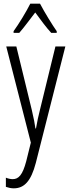

<svg xmlns="http://www.w3.org/2000/svg" viewBox="-20 -785 383 1046"><path d="M198 -765H145C123 -721 83 -655 54 -615V-606H85C110 -634 144 -681 172 -717C200 -679 231 -636 259 -606H289V-615C267 -646 222 -719 198 -765ZM14 -532 148 -8 123 93C103 169 81 191 49 191C38 191 24 188 12 183V233C27 238 40 241 55 241C112 241 149 202 175 103L336 -532H282L198 -188C189 -154 183 -124 176 -85H173C169 -113 165 -136 153 -187L69 -532Z"/></svg>

Font: Noto Sans Gujarati ExtraCondensed Light
Style: Regular
Weight: 300
Width: 2
Designer: Jelle Bosma - Monotype Design Team, Universal Thirst
Foundry: Monotype Imaging Inc.
Version: Version 2.106